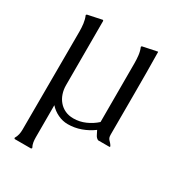

<svg xmlns="http://www.w3.org/2000/svg" viewBox="-146 -510 692 759"><g transform="rotate(30 199.5 -130.5)"><path d="M33.2 155.8Q39.1 146 41.5 135.3Q43.9 124.5 43.9 113.3L44.9 -335.4Q44.9 -353 42.7 -370.6Q40.5 -388.2 33.7 -404.3L34.7 -406.2L37.1 -408.2L102.1 -421.9Q104 -420.9 105 -418.9V-125Q105 -105 111.1 -86.9Q117.2 -68.8 128.9 -55.2Q140.6 -41.5 157.2 -33.7Q173.8 -25.9 195.3 -25.9Q223.6 -25.9 249.5 -37.4Q275.4 -48.8 295.9 -67.4V-335.4Q295.9 -353 293.9 -370.6Q292 -388.2 285.2 -404.3Q285.6 -406.2 287.6 -408.2L353.5 -421.9L354.5 -420.9Q356 -326.7 355.7 -233.2Q355.5 -139.6 355.5 -45.4Q355.5 -35.6 357.4 -30.8Q359.4 -25.9 362.8 -22.2Q366.2 -18.6 369.9 -14.6Q373.5 -10.7 377.4 -3.9V-1L375.5 0H323.7Q314 -4.9 309.3 -14.9Q304.7 -24.9 299.8 -33.7Q275.4 -15.6 246.8 -5.4Q218.3 4.9 187.5 4.9Q164.1 4.9 142.1 -5.6Q120.1 -16.1 104.5 -33.7V113.3Q104.5 124.5 106.2 135.3Q107.9 146 113.3 155.8V157.7L110.4 160.6H35.6L33.2 157.7Z"/></g></svg>

Font: CAT Linz
Style: Regular
Weight: 400
Designer: Peter Wiegel
Foundry: Peter Wiegel
Version: Version 1.08